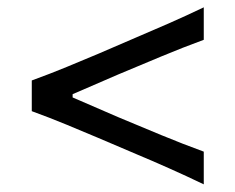

<svg xmlns="http://www.w3.org/2000/svg" viewBox="-20 -572 636 519"><path d="M530.8 -73.7Q482.9 -96.7 436.3 -117.4Q389.6 -138.2 348.6 -155.3L245.6 -199.2Q206.1 -215.8 160.2 -234.9Q114.3 -253.9 65.9 -271.5V-354.5Q114.3 -372.1 160.4 -391.1Q206.5 -410.2 246.1 -426.8L349.1 -471.2Q389.6 -488.3 436.3 -508.8Q482.9 -529.3 530.8 -552.2V-464.4Q474.6 -443.8 416 -419.4Q357.4 -395 299.3 -370.6L176.3 -317.4V-308.6L299.3 -255.4Q357.4 -231 416 -206.8Q474.6 -182.6 530.8 -162.1Z"/></svg>

Font: Pinar-DS2-FD Regular
Style: Regular
Weight: 400
Designer: Amin Abedi
Version: Version 2.000